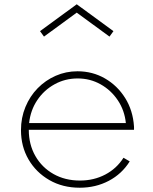

<svg xmlns="http://www.w3.org/2000/svg" viewBox="-20 -861 716 897"><path d="M352.5 16Q272.5 16 210.5 -19.8Q148.5 -55.5 113.2 -116.2Q78 -177 78 -253Q78 -311 98.8 -361.2Q119.5 -411.5 156 -448.8Q192.5 -486 240.2 -507Q288 -528 342 -528Q412.5 -528 470.5 -494.5Q528.5 -461 564.8 -403Q601 -345 606 -270.5Q606.5 -266 606.2 -262.5Q606 -259 606 -254.5H114.5Q114.5 -186 145.2 -132.2Q176 -78.5 230 -48Q284 -17.5 353.5 -17.5Q418.5 -17.5 471.8 -45.5Q525 -73.5 557 -124L586 -107Q549.5 -48.5 488.2 -16.2Q427 16 352.5 16ZM116 -286H568Q562 -345.5 530.2 -392.8Q498.5 -440 449.8 -467.2Q401 -494.5 343 -494.5Q284 -494.5 234.8 -467.2Q185.5 -440 154 -393Q122.5 -346 116 -286ZM185.5 -690 167 -715.5 338.5 -841 510 -715.5 491.5 -690 338.5 -802Z"/></svg>

Font: Spartan Thin ExtraLight
Style: Regular
Weight: 250
Version: Version 1.004